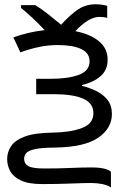

<svg xmlns="http://www.w3.org/2000/svg" viewBox="-20 -668 582 878"><path d="M417 -648.4Q433.1 -648.4 447.3 -646.2Q461.4 -644 470.2 -641.6V-585.9Q454.6 -590.8 435.1 -590.8Q408.7 -590.8 379.6 -572.5Q350.6 -554.2 324.7 -525.4Q393.1 -512.2 432.6 -479.2Q472.2 -446.3 472.2 -395.5Q472.2 -348.1 440.4 -320.1Q408.7 -292 355 -279.3V-275.4Q389.6 -266.6 420.9 -251.5Q452.1 -236.3 471.9 -210.9Q491.7 -185.5 491.7 -146.5Q491.7 -81.5 429.2 -38.3Q366.7 4.9 230.5 6.8Q168.9 7.3 138.9 14.2Q108.9 21 99.6 32.5Q90.3 43.9 90.3 58.6Q90.3 80.6 109.4 91.6Q128.4 102.5 183.6 102.5Q246.1 102.5 300.5 100.1Q355 97.7 396.5 97.7Q434.1 97.7 455.8 103Q477.5 108.4 487.3 117.2V189.5Q474.1 179.2 449.2 174.1Q424.3 168.9 398.4 168.9Q361.3 168.9 299.6 171.4Q237.8 173.8 173.8 173.8Q109.4 173.8 74.5 156.7Q39.6 139.6 26.1 113.5Q12.7 87.4 12.7 59.6Q12.7 27.3 30.8 0.2Q48.8 -26.9 94 -43.7Q139.2 -60.5 219.2 -61.5Q300.8 -62.5 354 -82.3Q407.2 -102.1 407.2 -150.4Q407.2 -195.8 360.8 -216.6Q314.5 -237.3 225.1 -237.3H145.5V-307.6H211.4Q291 -307.6 340.3 -325.7Q389.6 -343.8 389.6 -387.7Q389.6 -425.3 351.6 -443.6Q313.5 -461.9 244.6 -461.9Q200.7 -461.9 159.4 -453.4Q118.2 -444.8 73.2 -428.7L41 -497.1Q77.1 -509.8 111.3 -517.8Q145.5 -525.9 184.1 -530.3Q160.2 -556.2 129.6 -585Q99.1 -613.8 76.2 -631.8V-644.5H141.1Q168.9 -627.9 198.5 -604.5Q228 -581.1 259.8 -554.7Q288.6 -588.4 327.6 -618.4Q366.7 -648.4 417 -648.4Z"/></svg>

Font: Lunasima
Style: Regular
Weight: 400
Designer: The DocRepair Project, Monotype Design Team
Foundry: Google
Version: Version 2.009